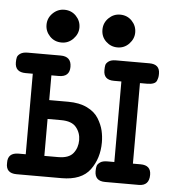

<svg xmlns="http://www.w3.org/2000/svg" viewBox="-47 -654 620 698"><g transform="rotate(5 262.5 -305.5)"><path d="M1 -38.1Q0 -75.2 40 -75.2H65.9V-369.1H40Q1 -369.1 1 -404.8Q1 -416 2.9 -423.6Q4.9 -431.2 14.4 -437.5Q23.9 -443.8 41 -443.8H161.1Q200.2 -443.8 200.2 -405.8Q200.2 -368.7 160.2 -369.1H133.8V-278.8H203.1Q244.1 -278.8 272.5 -264.9Q300.8 -251 314.5 -228.5Q328.1 -206.1 333 -185.1Q337.9 -164.1 337.9 -142.1Q337.9 -84 306.9 -42Q275.9 0 203.1 0H39.1Q-1 0 1 -38.1ZM100.1 -550.8Q100.1 -575.7 118.2 -593.3Q136.2 -610.8 160.2 -610.8Q186 -610.8 203.1 -593Q220.2 -575.2 220.2 -550.8Q220.2 -527.8 202.6 -509.5Q185.1 -491.2 160.2 -491.2Q134.3 -491.2 117.2 -509Q100.1 -526.9 100.1 -550.8ZM133.8 -75.2H184.1Q223.1 -75.2 239 -95.2Q254.9 -115.2 254.9 -143.1Q254.9 -169.9 238.5 -189.9Q222.2 -210 183.1 -210H133.8ZM304.2 -550.8Q304.2 -575.7 322 -593.3Q339.8 -610.8 363.8 -610.8Q389.6 -610.8 406.7 -593Q423.8 -575.2 423.8 -550.8Q423.8 -527.8 406.5 -509.5Q389.2 -491.2 363.8 -491.2Q339.8 -491.2 322 -508.1Q304.2 -524.9 304.2 -550.8ZM324.2 -36.1Q324.2 -48.3 326.2 -55.2Q328.1 -62 337.2 -68.6Q346.2 -75.2 363.8 -75.2H389.2V-369.1H361.8Q323.7 -369.1 324.2 -404.8Q324.2 -416 325.7 -423.1Q327.1 -430.2 336.2 -437Q345.2 -443.8 362.8 -443.8H484.9Q522.9 -443.8 522.9 -409.2Q522.9 -401.4 522 -396.2Q521 -391.1 518.1 -383.5Q515.1 -376 506.1 -372.6Q497.1 -369.1 482.9 -369.1H457V-75.2H484.9Q522.9 -75.2 522.9 -40Q522.9 0 484.9 0H361.8Q324.2 0 324.2 -36.1Z"/></g></svg>

Font: CMU Typewriter Text
Style: Bold
Weight: 700
Version: Version 0.7.0